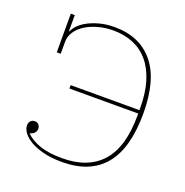

<svg xmlns="http://www.w3.org/2000/svg" viewBox="-129 -828 923 957"><g transform="rotate(20 332.5 -349.0)"><path d="M301 12Q245 12 203 1.5Q161 -9 132.5 -25.5Q104 -42 89.5 -62Q75 -82 75 -100Q75 -114 83 -123.5Q91 -133 105 -133Q119 -133 126.5 -124Q134 -115 134 -103Q134 -91 126 -81.5Q118 -72 102 -68V-66Q131 -38 177 -22Q223 -6 295 -6Q432 -6 504 -86.5Q576 -167 576 -335V-345H211V-363H576V-371Q576 -452 558 -512Q540 -572 506.5 -612Q473 -652 425.5 -672Q378 -692 319 -692Q277 -692 239 -681.5Q201 -671 172.5 -653Q144 -635 127.5 -610Q111 -585 111 -556V-493H90V-698H111V-613H114Q120 -629 136.5 -646Q153 -663 179 -677Q205 -691 240.5 -700.5Q276 -710 319 -710Q453 -710 526.5 -620.5Q600 -531 600 -354Q600 -169 524.5 -78.5Q449 12 301 12Z"/></g></svg>

Font: IBM Plex Serif Thin
Style: Regular
Weight: 100
Designer: Mike Abbink, Paul van der Laan, Pieter van Rosmalen
Foundry: Bold Monday
Version: Version 3.001